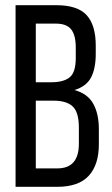

<svg xmlns="http://www.w3.org/2000/svg" viewBox="-20 -720 432 740"><path d="M197 -700Q279 -700 314 -661.5Q349 -623 349 -545V-512Q349 -456 331 -421.5Q313 -387 267 -373Q318 -359 339.5 -320Q361 -281 361 -223V-164Q361 -85 322 -42.5Q283 0 201 0H40V-700ZM178 -403Q225 -403 248.5 -422Q272 -441 272 -496V-537Q272 -584 254.5 -606.5Q237 -629 195 -629H118V-403ZM201 -71Q284 -71 284 -166V-228Q284 -287 260.5 -309.5Q237 -332 186 -332H118V-71Z"/></svg>

Font: Bebas Neue Regular
Style: Regular
Weight: 400
Designer: Ryoichi Tsunekawa & LGV (GE)
Foundry: Free Software Foundation, Inc.
Version: Version 1.003 August 13, 2016